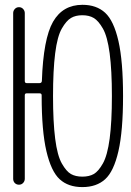

<svg xmlns="http://www.w3.org/2000/svg" viewBox="-20 -760 540 790"><path d="M365.7 -686Q346.7 -697.3 318.8 -697.3Q291 -697.3 272 -686Q252.9 -674.8 234.4 -642.6Q215.8 -610.4 207 -540.5Q198.2 -470.7 198.2 -364.7Q198.2 -258.8 207 -189.5Q215.8 -120.1 234.4 -87.4Q252.9 -54.7 272 -43.9Q291 -33.2 318.8 -33.2Q346.7 -33.2 365.7 -43.9Q384.8 -54.7 403.3 -87.4Q421.9 -120.1 431.2 -189.5Q440.4 -258.8 440.4 -364.7Q440.4 -470.7 431.2 -540.5Q421.9 -610.4 403.3 -642.6Q384.8 -674.8 365.7 -686ZM34.2 -24.4V-706.1Q34.2 -715.8 41 -723.1Q47.9 -730.5 58.1 -730.5Q68.4 -730.5 75.2 -723.1Q82 -715.8 82 -706.1V-426.8Q82 -418 89.8 -418H142.6Q151.4 -418 152.3 -426.8Q158.2 -600.6 198.2 -670.4Q238.3 -740.2 319.3 -740.2Q377 -740.2 412.6 -707.5Q448.2 -674.8 467.3 -591.3Q486.3 -507.8 486.3 -364.7Q486.3 -221.7 467.3 -138.2Q448.2 -54.7 412.6 -22.5Q377 9.8 318.8 9.8Q260.7 9.8 225.6 -22.5Q190.4 -54.7 170.9 -138.2Q151.4 -221.7 151.4 -365.2V-368.2Q151.4 -376 142.6 -376H89.8Q82 -376 82 -368.2V-24.4Q82 -14.6 75.2 -7.3Q68.4 0 58.1 0Q47.9 0 41 -6.8Q34.2 -13.7 34.2 -24.4Z"/></svg>

Font: Rounded Mgen+ 1mn light
Style: Regular
Weight: 200
Designer: [Source Han Sans]
Ryoko NISHIZUKA  (kana & ideographs); Paul D. Hunt (Latin, Greek & Cyrillic); Wenlong ZHANG  (bopomofo
Version: Version 1.059.20150602